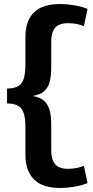

<svg xmlns="http://www.w3.org/2000/svg" viewBox="-20 -826 459 952"><path d="M276 106Q220 106 182.5 87.5Q145 69 125.5 32Q106 -5 106 -59V-196Q106 -238 98 -263.5Q90 -289 70 -301Q50 -313 15 -313V-387Q50 -387 70 -399Q90 -411 98 -437Q106 -463 106 -504V-642Q106 -697 125.5 -733.5Q145 -770 182.5 -788Q220 -806 276 -806Q312 -806 349.5 -799.5Q387 -793 414 -782L396 -696Q379 -704 358 -707.5Q337 -711 318 -711Q272 -711 253 -688Q234 -665 234 -622V-491Q234 -449 226 -419.5Q218 -390 198 -373Q178 -356 141 -350Q175 -345 195.5 -328.5Q216 -312 225 -283Q234 -254 234 -209V-78Q234 -36 253 -12.5Q272 11 318 11Q339 11 359.5 7Q380 3 396 -4L414 82Q387 93 349.5 99.5Q312 106 276 106Z"/></svg>

Font: Pathway Extreme 8pt Thin 12pt SemiBold
Style: Regular
Weight: 600
Version: Version 1.001;gftools[0.9.26]